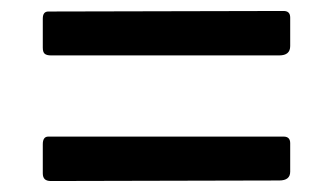

<svg xmlns="http://www.w3.org/2000/svg" viewBox="-20 -532 605 350"><path d="M509 -448Q509 -431 489 -431H73Q65 -431 61.5 -434Q58 -437 58 -445V-498Q58 -511 68 -511L497 -512Q509 -512 509 -500ZM509 -219Q509 -203 489 -203L73 -202Q65 -202 61.5 -205.5Q58 -209 58 -216V-269Q58 -283 68 -283H497Q509 -283 509 -271Z"/></svg>

Font: Libre Franklin Thin Medium
Style: Regular
Weight: 500
Version: Version 3.000